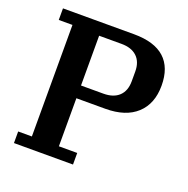

<svg xmlns="http://www.w3.org/2000/svg" viewBox="-125 -816 915 935"><g transform="rotate(20 332.5 -349.0)"><path d="M45 -60H116V-638H45V-698H413Q519 -698 572 -650Q625 -602 625 -508Q625 -414 568 -361.5Q511 -309 406 -309H256V-60H351V0H45ZM256 -375H372Q424 -375 452.5 -402Q481 -429 481 -479V-529Q481 -579 452.5 -606Q424 -633 372 -633H256Z"/></g></svg>

Font: IBM Plex Serif SemiBold
Style: Regular
Weight: 600
Designer: Mike Abbink, Paul van der Laan, Pieter van Rosmalen
Foundry: Bold Monday
Version: Version 2.5